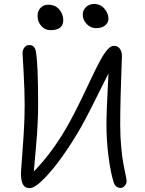

<svg xmlns="http://www.w3.org/2000/svg" viewBox="-20 -947 743 981"><path d="M470.2 -803.2Q443.4 -803.2 423.1 -824.2Q402.8 -845.2 402.8 -872.1Q402.8 -895 419.4 -910.9Q436 -926.8 460.9 -926.8Q492.7 -926.8 513.4 -902.8Q534.2 -878.9 534.2 -851.1Q534.2 -832.5 518.1 -817.9Q502 -803.2 470.2 -803.2ZM238.8 -793Q209.5 -793 190.7 -814.5Q171.9 -835.9 171.9 -867.2Q171.9 -890.6 187 -906.7Q202.1 -922.9 226.1 -922.9Q262.2 -922.9 282.7 -898.9Q303.2 -875 303.2 -844.2Q303.2 -793 238.8 -793ZM131.8 14.2Q106.4 14.2 96.7 -5.9Q86.9 -25.9 86.9 -62Q86.9 -72.8 96.4 -195.8Q106 -318.8 106 -411.1Q106 -483.4 100.6 -577.6Q95.2 -671.9 95.2 -675.8Q95.2 -691.4 104.5 -704.1Q113.8 -716.8 129.9 -716.8Q157.2 -716.8 163.1 -685.1Q174.8 -623.5 174.8 -411.1Q174.8 -317.9 164.1 -199Q153.3 -80.1 152.8 -70.8Q256.8 -177.7 337.9 -327.1Q365.2 -377.4 396.2 -441.4Q427.2 -505.4 447.5 -548.8Q467.8 -592.3 489 -632.3Q510.3 -672.4 528.1 -692.6Q545.9 -712.9 562 -712.9Q581.1 -712.9 592 -698.5Q603 -684.1 603 -661.1Q603 -653.8 600.8 -596.7Q598.6 -539.6 596.4 -458Q594.2 -376.5 594.2 -310.1Q594.2 -249.5 599.4 -194.6Q604.5 -139.6 610.6 -108.6Q616.7 -77.6 621.8 -53.2Q627 -28.8 627 -22Q627 -8.8 617.4 2.2Q607.9 13.2 595.2 13.2Q584 13.2 575 6.1Q565.9 -1 562 -12.2Q545.9 -59.6 534.9 -143.8Q523.9 -228 523.9 -310.1Q523.9 -379.4 534.2 -571.8Q430.7 -362.3 396 -300.8Q353 -225.1 303.2 -154.1Q253.4 -83 205.6 -34.4Q157.7 14.2 131.8 14.2Z"/></svg>

Font: Shantell Sans Normal
Style: Regular
Weight: 300
Designer: Stephen Nixon, Anya Danilova, Shantell Martin
Foundry: Arrow Type
Version: Version 1.006;[559af2be0]